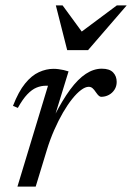

<svg xmlns="http://www.w3.org/2000/svg" viewBox="-20 -690 488 710"><path d="M157.5 -373Q155.5 -373 153.8 -373Q152 -373 150 -373Q132 -373 115 -366Q98 -359 81 -341.2Q64 -323.5 46 -291L28 -298.5Q48.5 -351.5 72.8 -381.2Q97 -411 124 -423.2Q151 -435.5 178 -435.5Q187.5 -435.5 196.8 -434.2Q206 -433 215.2 -431Q224.5 -429 233.5 -426L182 -258.5H179.5Q210.5 -319.5 239.5 -358.8Q268.5 -398 297.5 -417Q326.5 -436 356.5 -436Q385 -436 398.2 -422.2Q411.5 -408.5 411.5 -387Q411.5 -371 403.5 -358.5Q395.5 -346 382.5 -339Q369.5 -332 354 -332Q350 -332 345.5 -335.8Q341 -339.5 334.5 -349Q328 -359 322 -364Q316 -369 308 -369Q295.5 -369 279.8 -357.2Q264 -345.5 247 -324.2Q230 -303 213 -273.8Q196 -244.5 180.5 -209.2Q165 -174 153 -134.5L112 0H44.5ZM448.5 -670 305.5 -504.5H228.5L186.5 -670H211.5L286.5 -567.5H274.5L412 -670Z"/></svg>

Font: Newsreader 18pt
Style: Italic
Weight: 400
Italic angle: -17°
Version: Version 1.003